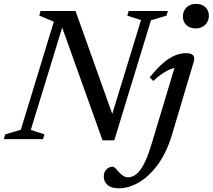

<svg xmlns="http://www.w3.org/2000/svg" viewBox="-39 -734 1122 1013"><path d="M563.5 -104.5 539.5 -88 705 -628 632.5 -651.5 640 -676H847L839.5 -651.5L757.5 -627L564 6.5H502L277.5 -621L297.5 -616L123.5 -48.5L195.5 -25L188 0H-19L-11.5 -25L71 -49.5L245 -619.5L168 -652L175 -676H359.5ZM926 -646.5Q926 -666 934.5 -681Q943 -696 958.8 -704.8Q974.5 -713.5 996 -713.5Q1026.5 -713.5 1044.8 -696Q1063 -678.5 1063 -651Q1063 -632 1054.2 -616.8Q1045.5 -601.5 1029.8 -592.8Q1014 -584 992.5 -584Q962.5 -584 944.2 -601.8Q926 -619.5 926 -646.5ZM868.5 -23.5Q841 68.5 795.5 131.8Q750 195 695.8 227.2Q641.5 259.5 588 259.5Q547.5 259.5 528 241.5Q508.5 223.5 508.5 197Q508.5 174.5 522.5 160Q536.5 145.5 556 145.5Q560.5 145.5 567.8 151.8Q575 158 587.5 173Q600.5 187.5 612.2 194.5Q624 201.5 634.5 201.5Q651.5 201.5 667.2 193.5Q683 185.5 698.5 166Q714 146.5 729.8 111.8Q745.5 77 761.5 23.5L888 -397L907.5 -378Q888 -379 865.8 -371Q843.5 -363 819.2 -347Q795 -331 769.5 -306.5L751 -326Q788 -372 820.2 -400Q852.5 -428 882.8 -440.8Q913 -453.5 941.5 -453.5Q960.5 -453.5 971 -448.5Q981.5 -443.5 984.5 -433.5Q987.5 -423.5 983 -407.5Z"/></svg>

Font: Newsreader 16pt Medium
Style: Italic
Weight: 500
Italic angle: -17°
Designer: Hugues Gentile
Foundry: Production Type
Version: Version 1.003